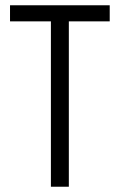

<svg xmlns="http://www.w3.org/2000/svg" viewBox="-20 -708 454 728"><path d="M173 0V-627H18V-688H396V-627H241V0Z"/></svg>

Font: Saira Condensed
Style: Regular
Weight: 400
Width: 3
Designer: Hector Gatti with collaboration of the Omnibus-Type team
Foundry: Omnibus-Type
Version: Version 1.101